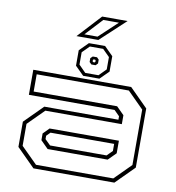

<svg xmlns="http://www.w3.org/2000/svg" viewBox="-95 -983 978 1068"><g transform="rotate(10 394.0 -449.0)"><path d="M165.5 0 62.5 -103V-245.5L165.5 -348.5H584V-368L553.5 -398.5H69.5V-540H622.5L725.5 -437V-103L622.5 0ZM176 -22H612.5L704.5 -114V-427L613 -518.5H92.5V-421H564L607 -378V-327.5H175L84.5 -237V-113ZM224.5 -119.5 182 -162V-200L215.5 -234H607V-163L563.5 -119.5ZM234.5 -141.5H553.5L584 -172V-212H224.5L203.5 -191V-172ZM348.5 -555 299.5 -603.5V-690.5L348.5 -739.5H440L489 -690.5V-603.5L440 -555ZM357 -573H432L471.5 -613V-682.5L432 -722H357L317.5 -682.5V-613ZM382.5 -625 370.5 -637V-658.5L382.5 -670H406.5L418 -658.5V-637L406.5 -625ZM390 -639.5H398.5L402 -643V-651.5L398.5 -655H390L386.5 -651.5V-643ZM273.5 -766 395.5 -898H539L397 -766ZM315 -783.5H389.5L493 -880.5H405Z"/></g></svg>

Font: Tourney Expanded ExtraLight
Style: Regular
Weight: 200
Width: 7
Designer: Tyler Finck
Foundry: Etcetera Type Co
Version: Version 1.010; ttfautohint (v1.8.3)